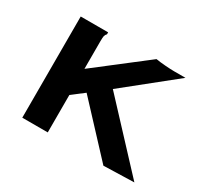

<svg xmlns="http://www.w3.org/2000/svg" viewBox="-105 -615 811 764"><g transform="rotate(30 300.0 -232.5)"><path d="M241 -214 186 -172V0H69V-465H195V-456Q189 -450 187.5 -443Q186 -436 186 -419V-292L415 -469Q432 -466 458.5 -464Q485 -462 500 -462H552L324 -279L584 0L444 4Z"/></g></svg>

Font: Inconsolata Expanded Bold
Style: Regular
Weight: 700
Width: 7
Monospace: yes
Designer: Raph Levien, Cyreal, Brenton Simpson
Foundry: Raph Levien, Cyreal, Google
Version: Version 3.001; ttfautohint (v1.8.2.53-6de2)